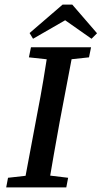

<svg xmlns="http://www.w3.org/2000/svg" viewBox="-20 -817 443 837"><path d="M7 0 15 -42 139 -56H161L277 -42L269 0ZM82 0 143 -325Q157 -396 169 -468Q181 -540 192 -611H302L240 -285Q227 -214 214.5 -142.5Q202 -71 190 0ZM106 -567 115 -611H377L368 -567L247 -554H226ZM295 -797 403 -672 379 -648 228 -754H308L124 -648L109 -673L253 -797Z"/></svg>

Font: Lisu Bosa
Style: Bold Italic
Weight: 700
Italic angle: -19°
Designer: David Morse, Annie Olsen, Victor Gaultney, Frank Grießhammer (Latin)
Foundry: SIL International
Version: Version 2.000